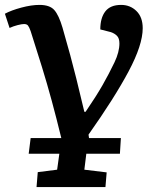

<svg xmlns="http://www.w3.org/2000/svg" viewBox="-28 -547 641 783"><path d="M121 216 126 155 205 145 214 80H89L97 16H222Q202 -66 183 -136Q164 -206 143 -274Q122 -342 97 -420Q91 -437 86 -443Q81 -449 70 -449Q61 -449 43.5 -444.5Q26 -440 11 -433L-8 -491Q18 -505 59 -516Q100 -527 133 -527Q175 -527 193.5 -506Q212 -485 227 -434Q262 -313 283 -227.5Q304 -142 316 -91H321Q364 -154 390 -199.5Q416 -245 439 -293Q459 -335 459 -370Q459 -391 449 -401Q439 -411 424 -416L381 -427Q381 -474 401.5 -500.5Q422 -527 466 -527Q503 -527 528.5 -502Q554 -477 554 -432Q554 -364 496.5 -256Q439 -148 333 2L335 16H465L461 80H324L316 145L407 156L402 216Z"/></svg>

Font: Literata 7pt SemiBold
Style: Italic
Weight: 600
Italic angle: -2°
Designer: Latin by Veronika Burian and Jose Scaglione. Greek by Irene Vlachou. Cyrillic by Vera Evstafieva
Foundry: TypeTogether
Version: Version 3.002